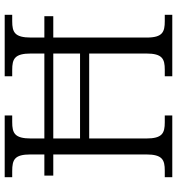

<svg xmlns="http://www.w3.org/2000/svg" viewBox="12 -766 754 818"><g transform="rotate(-90 389.0 -357.0)"><path d="M43 0H306V-32H277C231 -32 208 -42 208 -111V-354H570V-111C570 -42 547 -32 501 -32H473V0H735V-32H708C662 -32 638 -41 638 -109V-507H729V-545H638V-602C638 -672 661 -682 708 -682H735V-714H473V-682H500C547 -682 570 -672 570 -602V-545H208V-602C208 -672 231 -682 278 -682H306V-714H43V-682H69C118 -682 140 -672 140 -604V-545H50V-507H140V-111C140 -42 117 -32 71 -32H43ZM208 -393V-507H570V-393Z"/></g></svg>

Font: Noto Serif Tamil Light
Style: Italic
Weight: 300
Italic angle: -12°
Designer: Indian Type Foundry, Tom Grace, and the Monotype Design Team
Foundry: Monotype Imaging Inc.
Version: Version 2.003